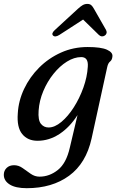

<svg xmlns="http://www.w3.org/2000/svg" viewBox="-62 -710 605 982"><path d="M406.5 -2Q378.5 125 291.5 188.8Q204.5 252.5 75 252.5Q17.5 252.5 -12.5 233.5Q-42.5 214.5 -42.5 184Q-42.5 163 -28.2 149Q-14 135 10 135Q33.5 135 54 149.8Q74.5 164.5 95.2 179Q116 193.5 140 193.5Q191 193.5 234 159.2Q277 125 295 45.5L334.5 -121.5Q294.5 -59 241.8 -24.5Q189 10 130 10Q79.5 10 51.5 -24.5Q23.5 -59 29 -130Q32.5 -194.5 61.2 -255.2Q90 -316 138.2 -364.2Q186.5 -412.5 249.8 -441Q313 -469.5 386.5 -469.5Q454.5 -469.5 485 -455.8Q515.5 -442 513 -421.5Q511.5 -403.5 501.2 -395.5Q491 -387.5 486.5 -367.5ZM135.5 -144Q132 -96 147 -77Q162 -58 186.5 -58Q218 -58 252 -86.5Q286 -115 315.5 -161.2Q345 -207.5 364.5 -262Q384 -316.5 387 -368.5Q391 -418 353.5 -418Q317.5 -418 280.5 -395Q243.5 -372 211.8 -332.5Q180 -293 159.5 -244.2Q139 -195.5 135.5 -144ZM241 -531Q219.5 -518 209 -528.5Q199.5 -539 218.5 -556.5L336.5 -665Q349.5 -677 360.5 -683.5Q371.5 -690 384.5 -690Q397.5 -690 404.8 -683.5Q412 -677 418.5 -665L480.5 -556.5Q485 -547.5 482.8 -540Q480.5 -532.5 474.5 -528.5Q458.5 -518 444 -531L363 -610Z"/></svg>

Font: Fraunces 9pt Soft
Style: Italic
Weight: 400
Italic angle: -16°
Version: Version 1.000;[0bf87f6ff]